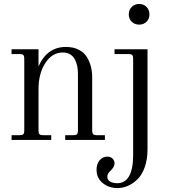

<svg xmlns="http://www.w3.org/2000/svg" viewBox="-20 -704 858 966"><path d="M642.8 -669.2Q657.7 -684.1 680.2 -684.1Q702.6 -684.1 717.3 -669.2Q731.9 -654.3 731.9 -631.8Q731.9 -609.4 717.3 -594.7Q702.6 -580.1 680.2 -580.1Q657.7 -580.1 642.8 -594.7Q627.9 -609.4 627.9 -631.8Q627.9 -654.3 642.8 -669.2ZM722.2 -456.1V46.9Q722.2 97.7 708.3 137Q694.3 176.3 671.6 198.2Q648.9 220.2 623.3 231.2Q597.7 242.2 570.8 242.2Q527.8 242.2 496.8 217Q465.8 191.9 465.8 149.9Q465.8 120.6 481.4 102.3Q497.1 84 520 84Q536.1 84 546.1 93.8Q556.2 103.5 556.2 118.2Q556.2 136.7 535.2 155.8Q520 168.9 520 185.1Q520 203.1 535.4 210.4Q550.8 217.8 568.8 217.8Q649.9 217.8 649.9 75.2V-410.2Q649.9 -422.4 645 -427.2Q640.1 -432.1 627.9 -432.1H556.2V-456.1ZM38.1 -456.1H173.8V-370.1Q216.8 -467.8 312 -467.8Q349.1 -467.8 376.2 -453.9Q403.3 -439.9 417.2 -416.7Q431.2 -393.6 437.5 -368.4Q443.8 -343.3 443.8 -314.9V-45.9Q443.8 -33.7 448.7 -28.8Q453.6 -23.9 465.8 -23.9H507.8V0H308.1V-23.9H350.1Q362.3 -23.9 367.2 -28.8Q372.1 -33.7 372.1 -45.9V-334Q372.1 -353.5 368.7 -370.6Q365.2 -387.7 357.2 -404.1Q349.1 -420.4 333.5 -430.2Q317.9 -439.9 295.9 -439.9Q242.7 -439.9 208.3 -387.2Q173.8 -334.5 173.8 -255.9V-45.9Q173.8 -33.7 178.7 -28.8Q183.6 -23.9 195.8 -23.9H237.8V0H38.1V-23.9H80.1Q92.3 -23.9 97.2 -28.8Q102.1 -33.7 102.1 -45.9V-410.2Q102.1 -422.4 97.2 -427.2Q92.3 -432.1 80.1 -432.1H38.1Z"/></svg>

Font: Flanker Steampunk
Style: Regular
Weight: 400
Designer: Alexey Kryukov, Leonardo Di Lena
Foundry: Alexey Kryukov, Leonardo Di Lena
Version: 1.210